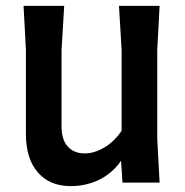

<svg xmlns="http://www.w3.org/2000/svg" viewBox="-20 -620 628 652"><path d="M514 -148 522 0H396L391 -74Q362 -32 317.5 -10Q273 12 220 12Q149 12 108.5 -34.5Q68 -81 68 -165V-450L60 -600H198L189 -450V-190Q189 -146 210 -122.5Q231 -99 268 -99Q300 -99 334 -119Q368 -139 393 -176V-450L384 -600H522L514 -450Z"/></svg>

Font: Farro Medium
Style: Regular
Weight: 500
Designer: Aceler Chua
Foundry: Grayscale Limited
Version: Version 1.101